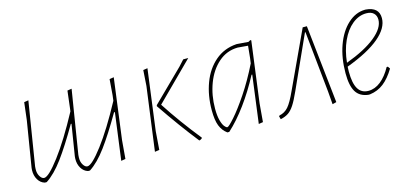

<svg xmlns="http://www.w3.org/2000/svg" viewBox="-48 -758 2279 1068"><g transform="rotate(-15 1091.5 -224.0)"><path d="M629 -456 583 -106 574 0 549 4 585 -267H580Q515 -155 465.5 -88Q416 -21 367 11H356Q332 4 318 -19.5Q304 -43 305 -74L306 -87L335 -267H331Q266 -155 216.5 -88Q167 -21 118 11H107Q83 4 69 -19.5Q55 -43 56 -74L57 -87L100 -350L112 -451L137 -455L78 -90L77 -75Q76 -50 87 -32.5Q98 -15 111 -15Q137 -15 202.5 -101.5Q268 -188 347 -335L349 -350L361 -451L386 -455L327 -90L326 -75Q325 -50 336 -32.5Q347 -15 360 -15Q386 -15 450.5 -100Q515 -185 593 -330L597 -362L604 -452Z M792 -362 798 -452 823 -456 777 -106 769 0 743 4ZM844 -240Q920 -123 1015 -5V-2Q1009 4 1000 7L997 6Q912 -101 819 -238L820 -244L997 -418L1028 -452H1057Z M1421 -456 1375 -106 1366 0 1341 4 1377 -271H1373Q1328 -186 1276 -115Q1224 -44 1171 4H1160Q1133 -16 1120.5 -48Q1108 -80 1108 -137Q1108 -222 1134.5 -293Q1161 -364 1212.5 -408Q1264 -452 1335 -457H1339L1404 -452L1416 -459ZM1385 -333 1389 -362 1396 -432 1337 -437Q1274 -436 1226.5 -394.5Q1179 -353 1153.5 -285.5Q1128 -218 1128 -141Q1128 -100 1135 -74Q1142 -48 1151.5 -36Q1161 -24 1168 -24Q1176 -24 1211.5 -64Q1247 -104 1294 -174Q1341 -244 1385 -333Z M1789 -2 1766 4 1760 -70 1724 -422H1721L1584 -119Q1562 -70 1545.5 -45Q1529 -20 1511 -8Q1493 4 1466 10L1461 -8L1465 -12Q1495 -18 1516 -41.5Q1537 -65 1565 -127L1716 -452H1740Z M2117 -118 2126 -105Q2096 -55 2061.5 -28Q2027 -1 1981 5H1972Q1923 -1 1901.5 -36.5Q1880 -72 1880 -143Q1880 -231 1905.5 -302Q1931 -373 1976 -414.5Q2021 -456 2075 -457H2080Q2155 -451 2155 -388Q2155 -331 2091 -277Q2027 -223 1901 -176Q1900 -167 1900 -148Q1900 -80 1919.5 -48Q1939 -16 1979 -16Q2016 -16 2049.5 -42.5Q2083 -69 2110 -118ZM1903 -198Q2014 -239 2074 -288Q2134 -337 2134 -385Q2134 -408 2119.5 -422Q2105 -436 2077 -436Q2034 -436 1996.5 -405.5Q1959 -375 1934.5 -321Q1910 -267 1903 -198Z"/></g></svg>

Font: Luna Sans Thin
Style: Italic
Weight: 250
Italic angle: -7°
Designer: Juan Pablo del Peral
Foundry: Huerta Tipografica
Version: Version 2.001; ttfautohint (v1.5)